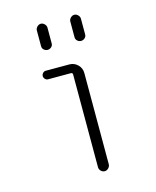

<svg xmlns="http://www.w3.org/2000/svg" viewBox="-111 -812 722 888"><g transform="rotate(-15 250.0 -367.5)"><path d="M135.7 -478.5Q127.9 -478.5 122.1 -484.9Q116.2 -491.2 116.2 -499Q116.2 -506.8 122.1 -513.2Q127.9 -519.5 135.7 -519.5H249Q272.5 -519.5 289.1 -502.9Q305.7 -486.3 305.7 -462.9V-26.4Q305.7 -16.6 297.9 -8.3Q290 0 279.8 0Q269.5 0 261.7 -7.8Q253.9 -15.6 253.9 -26.4V-469.7Q253.9 -478.5 245.1 -478.5ZM304.7 -634.8V-710Q304.7 -719.7 312.5 -727.5Q320.3 -735.4 330.1 -735.4Q339.8 -735.4 347.7 -727.5Q355.5 -719.7 355.5 -710V-634.8Q355.5 -624 347.7 -617.2Q339.8 -610.4 330.1 -610.4Q320.3 -610.4 312.5 -617.2Q304.7 -624 304.7 -634.8ZM144.5 -710Q144.5 -719.7 152.3 -727.5Q160.2 -735.4 169.9 -735.4Q179.7 -735.4 187.5 -727.5Q195.3 -719.7 195.3 -710V-634.8Q195.3 -624 187.5 -617.2Q179.7 -610.4 169.9 -610.4Q160.2 -610.4 152.3 -617.2Q144.5 -624 144.5 -634.8Z"/></g></svg>

Font: Rounded Mgen+ 1mn light
Style: Regular
Weight: 200
Designer: [Source Han Sans]
Ryoko NISHIZUKA  (kana & ideographs); Paul D. Hunt (Latin, Greek & Cyrillic); Wenlong ZHANG  (bopomofo
Version: Version 1.059.20150602